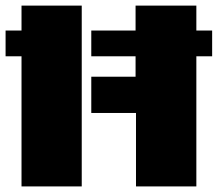

<svg xmlns="http://www.w3.org/2000/svg" viewBox="-20 -668 780 688"><path d="M307.1 -558.6H465.8V-647.9H683.6V-558.6H740.2V-466.3H683.6V0H467.3V-263.2H307.1V-393.1H465.8V-466.3H307.1ZM0 -558.6H57.1V-647.9H272.9V0H57.1V-466.3H0Z"/></svg>

Font: Black Ops One
Style: Regular
Weight: 400
Designer: James Grieshaber
Foundry: James Grieshaber
Version: Version 1.002